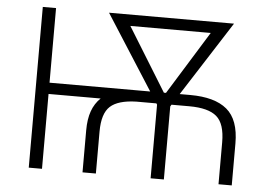

<svg xmlns="http://www.w3.org/2000/svg" viewBox="-51 -778 1182 846"><g transform="rotate(5 540.5 -355.5)"><path d="M163.6 -380.9H549.3H559.6H608.9L397.9 -710.9H950.7L739.3 -380.9H786.1Q894.5 -380.9 948.7 -335.7Q1002.9 -290.5 1002.9 -185.5V0H944.3V-185.5Q944.3 -267.6 907.5 -299.3Q870.6 -331.1 786.1 -331.1H707.5L702.6 -323.2V0H644V-325.7L640.6 -331.1H551.8Q471.7 -329.1 436.8 -297.4Q401.9 -265.6 401.9 -185.5V0H342.8V-185.5Q342.8 -235.8 355.5 -271.2Q368.2 -306.6 394 -331.1H163.6V0H105V-710.9H163.6ZM669.4 -380.9H678.7L852.1 -661.1H496.6Z"/></g></svg>

Font: Franko
Style: Light
Weight: 300
Designer: Google
Version: Version 1.200310; 2013